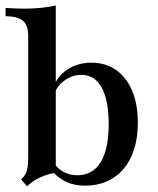

<svg xmlns="http://www.w3.org/2000/svg" viewBox="-24 -651 562 685"><path d="M279 11.3Q236.3 11.3 204.8 -6Q173.4 -23.4 158.9 -46.8L166.9 -73.4Q177.4 -52.4 200 -39.1Q222.6 -25.8 251.6 -25.8Q306.5 -25.8 335.1 -72.2Q363.7 -118.5 363.7 -208.9Q363.7 -293.5 338.7 -338.7Q313.7 -383.9 266.1 -383.9Q235.5 -383.9 207.7 -364.9Q179.8 -346 169.4 -314.5L165.3 -334.7Q177.4 -376.6 214.9 -402Q252.4 -427.4 301.6 -427.4Q353.2 -427.4 390.3 -401.2Q427.4 -375 447.6 -327Q467.7 -279 467.7 -213.7Q467.7 -143.5 444.8 -93.1Q421.8 -42.7 379.4 -15.7Q337.1 11.3 279 11.3ZM72.6 13.7 51.6 -10.5Q62.1 -21 67.3 -31.5Q72.6 -41.9 74.6 -56Q76.6 -70.2 76.6 -89.5V-522.6Q76.6 -559.7 59.3 -575.8Q41.9 -591.9 -4 -593.5V-622.6Q11.3 -621.8 28.2 -621Q45.2 -620.2 61.3 -620.2Q94.4 -620.2 122.6 -623Q150.8 -625.8 175 -631.5V-34.7Q157.3 -32.3 138.3 -25.8Q119.4 -19.4 102.4 -9.3Q85.5 0.8 72.6 13.7Z"/></svg>

Font: Playfair 5pt SemiExpanded Light SemiBold
Style: Regular
Weight: 600
Version: Version 2.001;gftools[0.9.30]